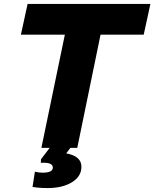

<svg xmlns="http://www.w3.org/2000/svg" viewBox="-20 -750 783 974"><path d="M743 -730 709 -574H490L372 0H337L316 28Q393 42 393 96Q393 145 345 174.5Q297 204 222 204Q174 204 145 198L157 121Q178 126 196 126Q248 126 248 100Q248 72 187 76L188 58L232 0H190L309 -574H86L120 -730Z"/></svg>

Font: Nacelle Heavy
Style: Italic
Weight: 800
Italic angle: -12°
Designer: Sora Sagano
Foundry: Sora Sagano
Version: Version 1.000;FEAKit 1.0